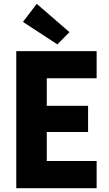

<svg xmlns="http://www.w3.org/2000/svg" viewBox="-20 -988 571 1008"><path d="M65.4 -719.7H487.3V-577.1H225.6V-432.6H442.4V-294.9H225.6V-142.6H487.3V0H65.4ZM100.6 -873 172.9 -967.8 344.7 -819.3 281.2 -754.9Z"/></svg>

Font: Reddit Sans Fudge ExtraBold
Style: Regular
Weight: 800
Designer: Stephen Hutchings
Foundry: Reddit
Version: Version 1.011